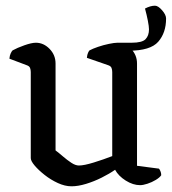

<svg xmlns="http://www.w3.org/2000/svg" viewBox="-20 -650 603 674"><path d="M231 4Q208 4 183 -7.5Q158 -19 136.5 -36Q115 -53 101.5 -69Q88 -85 88 -95V-397Q88 -405 85.5 -411.5Q83 -418 74 -421L13 -444Q14 -455 17.5 -462.5Q21 -470 24 -473Q40 -482 65.5 -491Q91 -500 106 -500Q133 -500 154 -478.5Q175 -457 175 -427V-122Q187 -113 201.5 -100.5Q216 -88 230.5 -78.5Q245 -69 257 -69Q275 -69 309 -79.5Q343 -90 374 -102V-397Q374 -405 371.5 -411.5Q369 -418 360 -421L285 -447Q286 -458 289 -464.5Q292 -471 294 -473Q305 -479 324 -485.5Q343 -492 362.5 -496Q382 -500 392 -500Q419 -500 440 -478.5Q461 -457 461 -427V-68L538 -58Q540 -56 543 -49.5Q546 -43 546 -35Q541 -27 527 -18.5Q513 -10 497.5 -5Q482 0 472 0Q447 0 421.5 -16Q396 -32 384 -54Q364 -40 337 -26.5Q310 -13 282 -4.5Q254 4 231 4ZM392 -480V-500H442Q479 -500 491 -512.5Q503 -525 503 -547Q503 -557 499 -577.5Q495 -598 489 -620Q508 -630 524 -630Q535 -630 549 -614Q563 -598 563 -585Q563 -535 535.5 -503.5Q508 -472 432 -472Q425 -472 413.5 -474Q402 -476 392 -480Z"/></svg>

Font: Texturina 72pt Medium
Style: Regular
Weight: 500
Designer: Guillermo Torres Carreño
Foundry: Omnibus-Type
Version: Version 1.002; ttfautohint (v1.8.3)